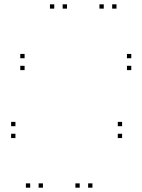

<svg xmlns="http://www.w3.org/2000/svg" viewBox="-20 -760 660 890"><path d="M290.5 -720V-740H270.5V-720ZM231.5 -720V-740H211.5V-720ZM120 110V90H100V110ZM179 110V90H159V110ZM520 -720V-740H500V-720ZM461 -720V-740H441V-720ZM349.5 110V90H329.5V110ZM408.5 110V90H388.5V110ZM588.5 -435V-455H568.5V-435ZM588.5 -490V-510H568.5V-490ZM94 -490V-510H74V-490ZM94 -435V-455H74V-435ZM546 -120V-140H526V-120ZM546 -175V-195H526V-175ZM51.5 -175V-195H31.5V-175ZM51.5 -120V-140H31.5V-120Z"/></svg>

Font: Monaspace Krypton Dots Var
Style: Regular
Weight: 400
Designer: Riley Cran and the Lettermatic Team
Version: Version 1.100 (Monaspace Krypton Dots)